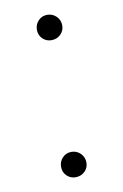

<svg xmlns="http://www.w3.org/2000/svg" viewBox="-64 -519 363 567"><g transform="rotate(-10 118.0 -235.5)"><path d="M80 -29.5Q80 -45.5 90.8 -56.8Q101.5 -68 117.5 -68Q133.5 -68 144.8 -56.8Q156 -45.5 156 -29.5Q156 -13.5 144.8 -2.8Q133.5 8 117.5 8Q101.5 8 90.8 -2.8Q80 -13.5 80 -29.5ZM80 -440.5Q80 -456.5 90.8 -467.8Q101.5 -479 117.5 -479Q133.5 -479 144.8 -467.8Q156 -456.5 156 -440.5Q156 -424.5 144.8 -413.8Q133.5 -403 117.5 -403Q101.5 -403 90.8 -413.8Q80 -424.5 80 -440.5Z"/></g></svg>

Font: Lato 2
Style: Regular
Weight: 200
Designer: Lukasz Dziedzic with Adam Twardoch and Botio Nikoltchev
Foundry: tyPoland Lukasz Dziedzic
Version: Version 2.015; 2015-08-06; http://www.latofonts.com/